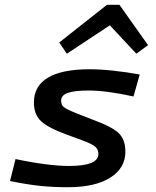

<svg xmlns="http://www.w3.org/2000/svg" viewBox="-20 -772 654 804"><path d="M505 -137Q505 -68 441.5 -28Q378 12 264 12Q203 12 149 6.5Q95 1 22 -14L45 -106Q110 -92 168.5 -84.5Q227 -77 269 -77Q330 -77 361 -89.5Q392 -102 392 -127Q392 -146 379 -157.5Q366 -169 326 -184L260 -208Q181 -237 151.5 -265Q122 -293 122 -343Q122 -412 181 -447Q240 -482 355 -482Q399 -482 455 -476Q511 -470 565 -460L539 -368Q485 -380 437 -386.5Q389 -393 352 -393Q292 -393 264 -383Q236 -373 236 -351Q236 -333 246.5 -324Q257 -315 299 -298L363 -273Q448 -242 476.5 -215Q505 -188 505 -137ZM260 -547 228 -594 428 -752H480L600 -583L551 -547L440 -666Z"/></svg>

Font: Intel One Mono Medium
Style: Italic
Weight: 500
Italic angle: -16°
Monospace: yes
Designer: Fred Shallcrass
Foundry: Frere-Jones Type LLC
Version: Version 1.400;hotconv 1.1.0;makeotfexe 2.6.0;FJTRelease1.4